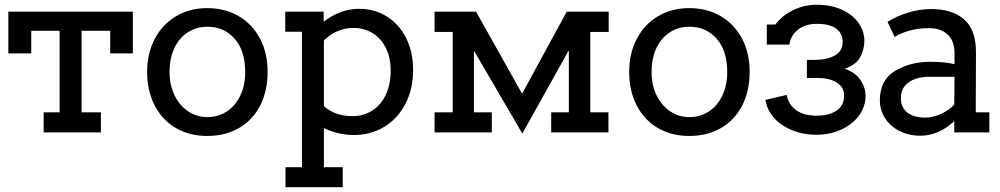

<svg xmlns="http://www.w3.org/2000/svg" viewBox="-20 -555 4193 805"><path d="M537 -506V-331H442V-426H322V-84H403V0H163V-84H230V-426H111V-331H15V-506Z M597 -253Q597 -332 629 -392.5Q661 -453 718 -487Q775 -521 849 -521Q923 -521 980.5 -487.5Q1038 -454 1070 -393.5Q1102 -333 1102 -254Q1102 -174 1071 -113Q1040 -52 982.5 -18.5Q925 15 849 15Q774 15 717 -18.5Q660 -52 628.5 -113Q597 -174 597 -253ZM1008 -253Q1008 -343 963.5 -393Q919 -443 849 -443Q805 -443 769 -420.5Q733 -398 712 -355.5Q691 -313 691 -253Q691 -197 712.5 -154Q734 -111 770 -87.5Q806 -64 849 -64Q894 -64 930 -87Q966 -110 987 -153Q1008 -196 1008 -253Z M1712 -262Q1712 -182 1680 -120Q1648 -58 1591.5 -23.5Q1535 11 1464 11Q1399 11 1338 -18V146H1417V230H1177V146H1246V-422H1176V-506H1337V-464Q1407 -518 1486 -518Q1551 -518 1602.5 -485.5Q1654 -453 1683 -395Q1712 -337 1712 -262ZM1618 -259Q1618 -314 1597.5 -354.5Q1577 -395 1541.5 -416.5Q1506 -438 1462 -438Q1427 -438 1394.5 -424Q1362 -410 1338 -385V-110Q1357 -92 1387.5 -80Q1418 -68 1459 -68Q1502 -68 1538.5 -90Q1575 -112 1596.5 -155.5Q1618 -199 1618 -259Z M2532 -421H2455V-84H2531V0H2291V-84H2365V-341H2363L2170 5L1968 -341H1967V-84H2042V0H1802V-84H1878V-421H1802V-506H1976L2169 -162L2356 -506H2532Z M2618 -253Q2618 -332 2650 -392.5Q2682 -453 2739 -487Q2796 -521 2870 -521Q2944 -521 3001.5 -487.5Q3059 -454 3091 -393.5Q3123 -333 3123 -254Q3123 -174 3092 -113Q3061 -52 3003.5 -18.5Q2946 15 2870 15Q2795 15 2738 -18.5Q2681 -52 2649.5 -113Q2618 -174 2618 -253ZM3029 -253Q3029 -343 2984.5 -393Q2940 -443 2870 -443Q2826 -443 2790 -420.5Q2754 -398 2733 -355.5Q2712 -313 2712 -253Q2712 -197 2733.5 -154Q2755 -111 2791 -87.5Q2827 -64 2870 -64Q2915 -64 2951 -87Q2987 -110 3008 -153Q3029 -196 3029 -253Z M3609 -153Q3609 -108 3581.5 -70.5Q3554 -33 3506.5 -11.5Q3459 10 3403 10Q3323 10 3262 -29.5Q3201 -69 3189 -136L3278 -157Q3287 -114 3319.5 -92Q3352 -70 3403 -70Q3455 -70 3487 -91Q3519 -112 3519 -154Q3519 -190 3488 -209Q3457 -228 3411 -228H3363V-304H3396Q3448 -304 3480.5 -322.5Q3513 -341 3513 -379Q3513 -415 3486 -435Q3459 -455 3405 -455Q3356 -455 3325 -430Q3294 -405 3290 -368H3195V-452H3231Q3258 -489 3304.5 -512Q3351 -535 3405 -535Q3466 -535 3511.5 -513.5Q3557 -492 3580.5 -457.5Q3604 -423 3604 -384Q3604 -347 3586 -314.5Q3568 -282 3521 -267Q3567 -251 3588 -219Q3609 -187 3609 -153Z M4128 -84V0H3981V-47Q3915 14 3838 14Q3790 14 3751 -6Q3712 -26 3690.5 -60Q3669 -94 3669 -134Q3669 -220 3733 -258Q3797 -296 3879 -296Q3939 -296 3982 -286V-332Q3982 -384 3953 -410.5Q3924 -437 3874 -437Q3831 -437 3793 -426.5Q3755 -416 3731 -400L3701 -463Q3738 -487 3787 -502Q3836 -517 3883 -517Q3974 -517 4023 -473Q4072 -429 4072 -337L4071 -84ZM3981 -117 3982 -233H3876Q3822 -233 3789.5 -209.5Q3757 -186 3757 -144Q3757 -104 3784.5 -83Q3812 -62 3858 -62Q3893 -62 3927 -78Q3961 -94 3981 -117Z"/></svg>

Font: Arvo
Style: Regular
Weight: 400
Designer: Anton Koovit (Cyrillic Expansion: Cyreal)
Foundry: Anton Koovit, Yassin Baggar
Version: Version 3.000